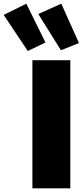

<svg xmlns="http://www.w3.org/2000/svg" viewBox="-133 -1023 449 1043"><path d="M249 0H43V-696H249ZM114 -792 18 -746 -113 -942 10 -1003ZM296 -789 198 -750 75 -947 200 -1003Z"/></svg>

Font: FiraGO Heavy
Style: Regular
Weight: 900
Designer: bBox Type
Foundry: bBox Type GmbH
Version: Version 1.001